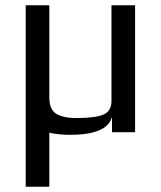

<svg xmlns="http://www.w3.org/2000/svg" viewBox="-20 -504 613 732"><path d="M495 0V-484H405V-119C405 -94 395 -77 376 -68C357 -59 322 -54 272 -54C249 -54 231 -56 216 -61C181 -70 168 -93 168 -134V-484H78V208H168V2C191 7 217 10 246 10C342 10 396 -13 407 -59V0Z"/></svg>

Font: Gamestation Text
Style: Bold
Weight: 400
Designer: Jonas Hecksher
Foundry: Jonas Hecksher, Playtypeª, e-types AS
Version: Version 1.003